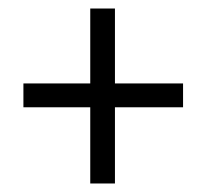

<svg xmlns="http://www.w3.org/2000/svg" viewBox="-20 -518 485 451"><path d="M192 -87V-266H35V-322H192V-498H250V-322H410V-266H250V-87Z"/></svg>

Font: Stick No Bills ExtraLight Light
Style: Regular
Weight: 300
Version: Version 2.000